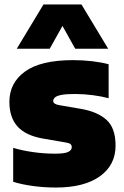

<svg xmlns="http://www.w3.org/2000/svg" viewBox="-20 -828 555 859"><path d="M230.5 11Q179 11 129.8 4.5Q80.5 -2 39 -14.5V-166.5Q79 -154.5 127.8 -147.5Q176.5 -140.5 226.5 -140.5Q270 -140.5 285.5 -148.5Q301 -156.5 301 -169.5Q301 -178.5 295.5 -183.2Q290 -188 274.5 -190.5L175.5 -207.5Q96.5 -220.5 59.2 -261.2Q22 -302 22 -372Q22 -457.5 92.2 -508.2Q162.5 -559 308 -559Q351 -559 393 -554Q435 -549 466 -540.5V-388.5Q435 -397 395 -402.2Q355 -407.5 314.5 -407.5Q273.5 -407.5 252.8 -403Q232 -398.5 225 -391.2Q218 -384 218 -376.5Q218 -362 245.5 -357.5L344.5 -340.5Q416 -328 456.5 -291.8Q497 -255.5 497 -176.5Q497 -89 426.5 -39Q356 11 230.5 11ZM55 -610 174.5 -808H344.5L464 -610H316.5L259.5 -712L202.5 -610Z"/></svg>

Font: Encode Sans Black
Style: Regular
Weight: 900
Designer: Multiple Designers
Foundry: Impallari Type
Version: Version 3.002; ttfautohint (v1.8.3) -l 8 -r 50 -G 200 -x 14 